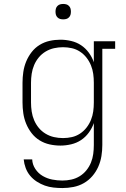

<svg xmlns="http://www.w3.org/2000/svg" viewBox="-20 -729 640 972"><path d="M296 223Q274 223 251 220.5Q228 218 207 210.5Q186 203 166.5 190.5Q147 178 132.5 160.5Q118 143 110 121.5Q102 100 100 78H143Q144 104 159 126.5Q174 149 196.5 162Q219 175 244.5 180Q270 185 296 185Q319 185 341.5 180Q364 175 383.5 163Q403 151 417.5 133Q432 115 440.5 94Q449 73 452 50.5Q455 28 455 5V-106Q446 -80 429.5 -57.5Q413 -35 390.5 -20Q368 -5 340.5 1.5Q313 8 286 8Q258 8 231 2Q204 -4 180.5 -18.5Q157 -33 140 -55Q123 -77 112.5 -102.5Q102 -128 98 -155.5Q94 -183 94 -210V-310Q94 -337 98 -364.5Q102 -392 112.5 -417.5Q123 -443 140 -465Q157 -487 180.5 -501.5Q204 -516 231 -522Q258 -528 286 -528Q313 -528 340.5 -521.5Q368 -515 390.5 -500Q413 -485 429.5 -462.5Q446 -440 455 -414V-520H563V-482H498V5Q498 33 493.5 61Q489 89 477.5 115Q466 141 447.5 162.5Q429 184 404.5 198Q380 212 352 217.5Q324 223 296 223ZM299 -30Q322 -30 344 -35Q366 -40 385 -52.5Q404 -65 418 -83Q432 -101 440.5 -122Q449 -143 452 -165Q455 -187 455 -210V-310Q455 -333 452 -355Q449 -377 440.5 -398Q432 -419 418 -437Q404 -455 385 -467.5Q366 -480 344 -485Q322 -490 299 -490Q276 -490 253.5 -485Q231 -480 211 -468Q191 -456 176.5 -438.5Q162 -421 153 -400Q144 -379 140.5 -356Q137 -333 137 -310V-210Q137 -187 140.5 -164Q144 -141 153 -120Q162 -99 176.5 -81.5Q191 -64 211 -52Q231 -40 253.5 -35Q276 -30 299 -30ZM300 -631Q292 -631 284.5 -633Q277 -635 271 -641Q265 -647 263 -654.5Q261 -662 261 -670Q261 -678 263 -685.5Q265 -693 271 -699Q277 -705 284.5 -707Q292 -709 300 -709Q308 -709 315.5 -707Q323 -705 329 -699Q335 -693 337 -685.5Q339 -678 339 -670Q339 -662 337 -654.5Q335 -647 329 -641Q323 -635 315.5 -633Q308 -631 300 -631Z"/></svg>

Font: Iosevka Etoile Extralight
Style: Regular
Weight: 200
Designer: Belleve Invis
Foundry: Belleve Invis
Version: Version 22.1.2; ttfautohint (v1.8.4)